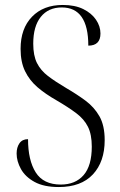

<svg xmlns="http://www.w3.org/2000/svg" viewBox="-20 -744 483 774"><path d="M217 10Q157 10 119.5 -10.5Q82 -31 64.5 -62.5Q47 -94 47 -125Q47 -150 58.5 -166.5Q70 -183 93 -183Q93 -98 124 -49Q155 0 225 0Q284 0 317 -38Q350 -76 350 -153Q350 -202 334.5 -233Q319 -264 287 -288Q255 -312 207 -340Q163 -365 131 -392.5Q99 -420 81 -457Q63 -494 63 -547Q63 -629 109 -676.5Q155 -724 233 -724Q282 -724 315.5 -707.5Q349 -691 367 -664.5Q385 -638 385 -609Q385 -560 336 -560Q336 -714 229 -714Q175 -714 144.5 -676Q114 -638 114 -568Q114 -520 129 -490Q144 -460 173.5 -437.5Q203 -415 247 -389Q290 -364 325 -338Q360 -312 381 -275Q402 -238 402 -179Q402 -92 354.5 -41Q307 10 217 10Z"/></svg>

Font: Noto Serif Display Condensed Light
Style: Regular
Weight: 300
Width: 3
Designer: Monotype Design Team
Foundry: Monotype Imaging Inc.
Version: Version 2.009